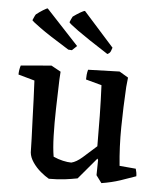

<svg xmlns="http://www.w3.org/2000/svg" viewBox="-51 -740 665 797"><g transform="rotate(5 281.0 -341.5)"><path d="M182 12Q166 3 147 -13Q128 -29 114 -49.5Q100 -70 98 -90Q98 -111 96.5 -147Q95 -183 93.5 -225.5Q92 -268 90.5 -311Q89 -354 87 -389L19 -408Q19 -427 25 -446L152 -457L192 -435L190 -403Q188 -342 186.5 -281Q185 -220 186.5 -168Q188 -116 194 -81Q214 -72 234 -67.5Q254 -63 269 -63Q290 -68 314.5 -89.5Q339 -111 371 -140Q371 -205 370 -267Q369 -329 366 -394L300 -412Q300 -422 301 -432Q302 -442 305 -453L436 -457L473 -435L469 -396Q464 -310 463 -227.5Q462 -145 470 -67L538 -61Q543 -45 543 -30Q513 -19 478.5 -7.5Q444 4 401 11L378 -20L379 -83L376 -89Q357 -66 338.5 -44.5Q320 -23 301 0Q275 5 247.5 8.5Q220 12 182 12ZM379 -525Q290 -582 250.5 -610.5Q211 -639 211 -643Q213 -649 216 -655Q219 -661 222 -667Q237 -678 251.5 -686.5Q266 -695 271 -695L398 -553L393 -539Q390 -530 379 -525ZM231 -528 216 -529Q130 -582 93.5 -608.5Q57 -635 57 -638Q60 -644 62.5 -650.5Q65 -657 69 -663Q83 -674 97.5 -683Q112 -692 116 -692L251 -547Z"/></g></svg>

Font: Labrada Medium
Style: Regular
Weight: 500
Designer: Mercedes Jáuregui
Foundry: Omnibus-Type Team
Version: Version 1.000; ttfautohint (v1.8.4.7-5d5b)